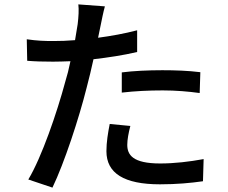

<svg xmlns="http://www.w3.org/2000/svg" viewBox="-20 -818 1040 875"><path d="M605 -581V-680C548 -665 487 -654 427 -646L439 -704C443 -724 451 -764 458 -789L337 -798C340 -775 338 -740 334 -708C331 -689 327 -664 322 -635C287 -632 254 -631 223 -631C184 -631 150 -632 102 -639L104 -541C140 -538 175 -537 222 -537C247 -537 273 -538 301 -539C294 -504 286 -473 277 -444C240 -306 170 -101 109 0L219 37C273 -75 340 -279 375 -419C386 -462 397 -505 406 -548C474 -556 541 -566 605 -581ZM535 -488V-396C596 -403 657 -406 722 -406C782 -406 839 -401 890 -394L893 -489C837 -496 777 -498 720 -498C656 -498 588 -495 535 -488ZM574 -244 480 -253C472 -212 465 -170 465 -129C465 -28 546 22 709 22C785 22 849 16 905 8L908 -93C843 -81 775 -73 710 -73C584 -73 560 -113 560 -158C560 -182 566 -213 574 -244Z"/></svg>

Font: Spoqa Han Sans Neo Medium
Style: Regular
Weight: 500
Designer: [Spoqa Han Sans Neo] Dong-huui Kim ___ Younghwa Kang ___ Yujin Lee ___ [Noto Sans] Ryoko NISHIZUKA ____ (kana & ideograp
Foundry: Spoqa (http://www.spoqa-han-sans.com)
Version: Version 1.100;hotconv 1.0.109;makeotfexe 2.5.65596